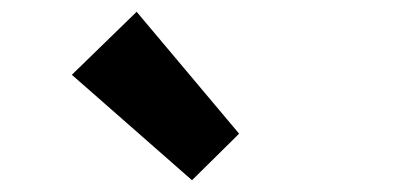

<svg xmlns="http://www.w3.org/2000/svg" viewBox="-20 -958 671 326"><path d="M306 -652 102 -831 212 -938 386 -731Z"/></svg>

Font: Noto Sans SC Thin ExtraBold
Style: Regular
Weight: 800
Version: Version 2.004-H2;hotconv 1.0.118;makeotfexe 2.5.65603